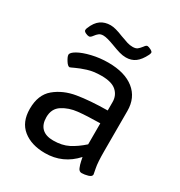

<svg xmlns="http://www.w3.org/2000/svg" viewBox="-166 -811 877 933"><g transform="rotate(30 272.5 -344.0)"><path d="M49 -144Q49 -223 96.5 -262.5Q144 -302 213 -313.5Q282 -325 381 -326V-373Q381 -410 355 -433.5Q329 -457 271 -457Q227 -457 194 -446.5Q161 -436 139 -425.5Q117 -415 115 -415Q105 -415 92.5 -435Q80 -455 80 -465Q80 -478 106.5 -493Q133 -508 177 -518.5Q221 -529 268 -529Q361 -529 413 -487.5Q465 -446 465 -372V-148Q465 -82 471 -53.5Q477 -25 477 -22Q477 -10 458 -4.5Q439 1 423 1Q409 1 402.5 -14.5Q396 -30 392.5 -47Q389 -64 388 -69Q320 6 220 6Q143 6 96 -32Q49 -70 49 -144ZM381 -136V-254Q306 -253 258.5 -248Q211 -243 175 -220Q139 -197 139 -149Q139 -109 160.5 -88Q182 -67 224 -67Q273 -67 308.5 -85Q344 -103 381 -136ZM91 -610Q91 -616 94 -623Q109 -660 132 -676Q155 -692 187 -692Q213 -692 259 -673Q286 -663 300.5 -658.5Q315 -654 331 -654Q348 -654 357 -661Q366 -668 376 -681Q385 -694 392 -694Q399 -694 411.5 -687.5Q424 -681 424 -675Q424 -669 420 -661Q402 -625 380 -609Q358 -593 328 -593Q310 -593 291 -598.5Q272 -604 246 -614Q201 -631 181 -631Q166 -631 157 -624Q148 -617 140 -606Q130 -592 122 -592Q113 -592 102 -597.5Q91 -603 91 -610Z"/></g></svg>

Font: Asap-Regular
Style: Regular
Weight: 400
Designer: Pablo Cosgaya
Foundry: Omnibus-Type
Version: Version 2.000; ttfautohint (v1.8)